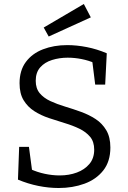

<svg xmlns="http://www.w3.org/2000/svg" viewBox="-20 -933 640 962"><path d="M159 -528Q159 -490 179 -466Q199 -442 232.5 -426.5Q266 -411 306 -399Q346 -387 386 -372.5Q426 -358 459 -336.5Q492 -315 512.5 -280.5Q533 -246 533 -194Q533 -124 497.5 -79Q462 -34 403 -12.5Q344 9 274 9Q224 9 172 -1.5Q120 -12 70 -33L76 -197H125L142 -69L132 -86Q167 -70 205 -62Q243 -54 279 -54Q326 -54 365 -68.5Q404 -83 428 -111.5Q452 -140 452 -183Q452 -223 431.5 -247.5Q411 -272 378 -288Q345 -304 305 -316Q265 -328 225 -341.5Q185 -355 152 -376Q119 -397 98.5 -430.5Q78 -464 78 -516Q78 -580 109.5 -622.5Q141 -665 195.5 -686Q250 -707 317 -707Q364 -707 415 -697Q466 -687 515 -666L507 -509H457L442 -629L454 -617Q424 -630 389 -637Q354 -644 319 -644Q278 -644 241 -632.5Q204 -621 181.5 -595.5Q159 -570 159 -528ZM224 -750 199 -795 400 -913 435 -846Z"/></svg>

Font: Bitter Thin
Style: Regular
Weight: 400
Version: Version 3.021